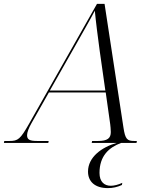

<svg xmlns="http://www.w3.org/2000/svg" viewBox="-82 -734 778 986"><path d="M-62 0H166L168 -10H110C70 -10 57 -17 57 -40C57 -54 66 -78 80 -102L169 -259H461L484 -96C485 -88 487 -69 487 -56C487 -24 470 -10 421 -10H391L389 0H517C440 22 370 73 370 147C370 199 406 232 472 232C497 232 520 227 544 216L546 205C525 215 503 220 487 220C454 220 429 200 429 154C429 66 478 23 540 0H619L621 -10H608C571 -10 561 -19 552 -79L455 -714H416L67 -98C22 -19 11 -10 -34 -10H-60ZM300 -491C344 -569 381 -633 405 -679C409 -632 422 -532 430 -473L459 -269H174Z"/></svg>

Font: Noto Serif Display Light
Style: Italic
Weight: 300
Italic angle: -12°
Designer: Monotype Design Team
Foundry: Monotype Imaging Inc.
Version: Version 2.009